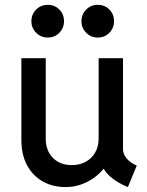

<svg xmlns="http://www.w3.org/2000/svg" viewBox="-20 -757 602 785"><path d="M249 7.8Q193.8 7.8 153.1 -16.1Q112.3 -40 89.8 -83Q67.4 -126 67.4 -184.1V-519H167V-190.9Q167 -142.1 195.3 -112.5Q223.6 -83 271 -82Q304.7 -81.5 329.8 -95.2Q355 -108.9 369.1 -133.3Q383.3 -157.7 383.3 -190.9V-519H482.9V-146.5Q482.9 -127 498 -108.9Q513.2 -90.8 539.1 -80.1L502.9 7.8Q459.5 -9.3 429.7 -35.9Q399.9 -62.5 399.4 -87.9L432.1 -66.4H375L424.3 -99.1Q397.5 -48.8 349.6 -20.5Q301.8 7.8 249 7.8ZM379.4 -603.5Q352.1 -603.5 332.5 -623Q313 -642.6 313 -670.4Q313 -698.7 332.5 -718Q352.1 -737.3 379.4 -737.3Q408.2 -737.3 427.2 -718Q446.3 -698.7 446.3 -670.4Q446.3 -642.6 427.2 -623Q408.2 -603.5 379.4 -603.5ZM175.3 -603.5Q147.5 -603.5 127.9 -623Q108.4 -642.6 108.4 -670.4Q108.4 -698.7 127.9 -718Q147.5 -737.3 175.3 -737.3Q203.6 -737.3 222.7 -718Q241.7 -698.7 241.7 -670.4Q241.7 -642.6 222.7 -623Q203.6 -603.5 175.3 -603.5Z"/></svg>

Font: Reddit Mono Medium
Style: Regular
Weight: 500
Monospace: yes
Designer: Stephen Hutchings
Foundry: Reddit
Version: Version 1.014